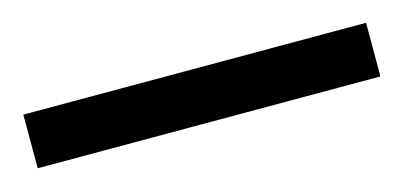

<svg xmlns="http://www.w3.org/2000/svg" viewBox="-30 11 428 204"><g transform="rotate(-15 184.5 112.5)"><path d="M-4 142V83H373V142Z"/></g></svg>

Font: Noto Serif Ethiopic ExtraCondensed SemiBold
Style: Regular
Weight: 600
Width: 2
Designer: Monotype Design Team
Foundry: Monotype Imaging Inc.
Version: Version 2.102; ttfautohint (v1.8.4.7-5d5b)